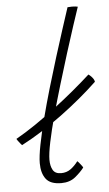

<svg xmlns="http://www.w3.org/2000/svg" viewBox="-93 -751 454 803"><g transform="rotate(-5 134.0 -350.0)"><path d="M284 -426.5Q290.5 -422 295.5 -416.8Q300.5 -411.5 304 -406Q307.5 -400.5 308.5 -394Q239 -328 153 -264.5Q67 -201 -18 -156.5Q-21 -159.5 -24 -163.2Q-27 -167 -30 -170.8Q-33 -174.5 -35.5 -178Q-38 -181.5 -39.5 -184.5Q0.5 -207 43.8 -236.5Q87 -266 130.2 -299Q173.5 -332 212.8 -364.8Q252 -397.5 284 -426.5ZM228.5 -41Q214.5 -22.5 191 -3.2Q167.5 16 132 16Q86 16 67.5 -8.5Q49 -33 49 -74.5Q49 -103 58.5 -151.5Q68 -200 83.5 -260Q99 -320 118 -384.8Q137 -449.5 156.5 -512Q176 -574.5 193 -627Q210 -679.5 221.5 -714.5Q232.5 -715.5 240.5 -715.5Q247.5 -715.5 253.8 -714.8Q260 -714 264.5 -713Q255 -685.5 238.8 -635.8Q222.5 -586 203 -524Q183.5 -462 163.8 -396Q144 -330 127.2 -268.8Q110.5 -207.5 100.5 -159.2Q90.5 -111 90.5 -85.5Q90.5 -59 100.2 -42.2Q110 -25.5 134.5 -25.5Q157.5 -25.5 174.8 -38Q192 -50.5 206 -69.5Q208.5 -67.5 211.8 -63.8Q215 -60 218.8 -55.2Q222.5 -50.5 225.2 -46.8Q228 -43 228.5 -41Z"/></g></svg>

Font: Grandstander Thin Thin
Style: Italic
Weight: 250
Italic angle: -15°
Version: Version 1.200